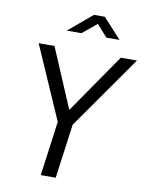

<svg xmlns="http://www.w3.org/2000/svg" viewBox="-101 -1029 846 1100"><g transform="rotate(10 321.5 -478.5)"><path d="M549 -742 310 -396 163 -742H71L257 -317L214 0H301L344 -316L643 -742ZM524 -841 418 -957H355L217 -841H302L386 -910L447 -841Z"/></g></svg>

Font: Cheyenne Sans
Style: Italic
Weight: 400
Italic angle: -8.13011°
Designer: The Public Sans project authors (U.S. Web Design System), Libre Franklin designed by Pablo Impallari and Rodrigo Fuenzal
Foundry: The Cheyenne Sans Project Authors
Version: Version 2.007